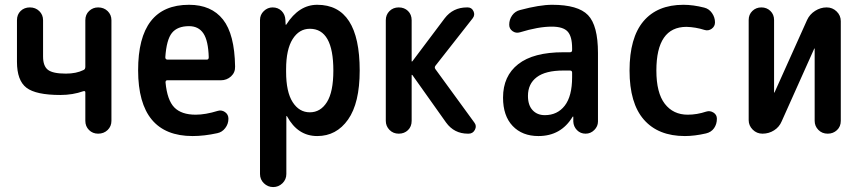

<svg xmlns="http://www.w3.org/2000/svg" viewBox="-20 -550 3540 790"><path d="M228.5 -159.2Q127.9 -159.2 88.9 -189Q49.8 -218.8 49.8 -295.9V-466.8Q49.8 -490.2 64.9 -504.9Q80.1 -519.5 103 -519.5Q126 -519.5 141.6 -504.4Q157.2 -489.3 157.2 -466.8V-317.4Q157.2 -278.3 177.2 -262.7Q197.3 -247.1 251 -247.1Q293.9 -247.1 323.2 -261.7Q331.1 -264.6 331.1 -275.4V-466.8Q331.1 -490.2 346.7 -504.9Q362.3 -519.5 383.8 -519.5Q407.2 -519.5 422.9 -504.4Q438.5 -489.3 438.5 -466.8V-52.7Q438.5 -30.3 422.9 -15.1Q407.2 0 383.8 0Q361.3 0 346.2 -15.1Q331.1 -30.3 331.1 -52.7V-169.9Q331.1 -176.8 323.2 -174.8Q279.3 -159.2 228.5 -159.2Z M757.8 -442.4Q710 -442.4 687.5 -414.6Q665 -386.7 660.2 -314.5Q660.2 -305.7 668 -304.7H831.1Q838.9 -304.7 838.9 -314.5Q836.9 -382.8 816.9 -412.6Q796.9 -442.4 757.8 -442.4ZM772.5 9.8Q548.8 9.8 548.3 -260.3Q547.9 -530.3 757.8 -530.3Q849.6 -530.3 897.5 -469.7Q945.3 -409.2 947.3 -276.4Q948.2 -252 930.7 -235.8Q913.1 -219.7 888.7 -219.7H668Q661.1 -219.7 661.1 -210.9Q668 -137.7 697.3 -107.9Q726.6 -78.1 785.2 -78.1Q825.2 -78.1 876 -93.8Q891.6 -98.6 905.8 -88.9Q919.9 -79.1 919.9 -61.5Q919.9 -40 906.7 -22.9Q893.6 -5.9 874 -2Q820.3 9.8 772.5 9.8Z M1157.2 -264.6V-254.9Q1157.2 -171.9 1184.1 -129.9Q1210.9 -87.9 1254.9 -87.9Q1298.8 -87.9 1325.2 -129.9Q1351.6 -171.9 1351.6 -259.8Q1351.6 -431.6 1254.9 -431.6Q1210.9 -431.6 1184.1 -389.2Q1157.2 -346.7 1157.2 -264.6ZM1049.8 166V-467.8Q1049.8 -489.3 1065.4 -504.4Q1081.1 -519.5 1101.6 -519.5Q1124 -519.5 1138.7 -504.9Q1153.3 -490.2 1154.3 -467.8L1155.3 -448.2H1156.2Q1158.2 -448.2 1158.2 -449.2Q1210 -530.3 1285.2 -530.3Q1460 -530.3 1460 -259.8Q1460 -126 1412.1 -58.1Q1364.3 9.8 1285.2 9.8Q1205.1 9.8 1161.1 -71.3Q1161.1 -72.3 1159.2 -72.3H1158.2V166Q1158.2 188.5 1142.1 204.1Q1126 219.7 1104 219.7Q1082 219.7 1065.9 204.1Q1049.8 188.5 1049.8 166Z M1567.4 -52.7V-466.8Q1567.4 -489.3 1582.5 -504.4Q1597.7 -519.5 1620.6 -519.5Q1643.6 -519.5 1658.7 -504.9Q1673.8 -490.2 1673.8 -466.8V-297.9Q1673.8 -296.9 1674.8 -296.9L1676.8 -297.9L1809.6 -474.6Q1843.8 -519.5 1901.4 -519.5H1904.3Q1920.9 -519.5 1928.2 -503.9Q1935.5 -488.3 1924.8 -474.6L1771.5 -279.3Q1766.6 -272.5 1771.5 -265.6L1931.6 -45.9Q1942.4 -32.2 1934.1 -16.1Q1925.8 0 1908.2 0H1905.3Q1848.6 0 1815.4 -45.9L1676.8 -241.2Q1675.8 -242.2 1674.8 -242.2Q1673.8 -242.2 1673.8 -241.2V-52.7Q1673.8 -29.3 1658.7 -14.6Q1643.6 0 1620.6 0Q1597.7 0 1582.5 -15.6Q1567.4 -31.2 1567.4 -52.7Z M2297.9 -259.8Q2224.6 -259.8 2188.5 -232.4Q2152.3 -205.1 2152.3 -155.3Q2152.3 -117.2 2171.4 -96.7Q2190.4 -76.2 2221.7 -76.2Q2273.4 -76.2 2303.7 -115.2Q2334 -154.3 2334 -232.4V-251Q2334 -259.8 2325.2 -259.8ZM2195.3 9.8Q2128.9 9.8 2089.4 -31.7Q2049.8 -73.2 2049.8 -148.4Q2049.8 -237.3 2112.3 -286.1Q2174.8 -335 2297.9 -335H2325.2Q2334 -335 2334 -343.8V-351.6Q2334 -400.4 2315.4 -420.4Q2296.9 -440.4 2250 -440.4Q2195.3 -440.4 2119.1 -417Q2102.5 -412.1 2088.9 -421.9Q2075.2 -431.6 2075.2 -448.2Q2075.2 -469.7 2087.4 -486.8Q2099.6 -503.9 2120.1 -508.8Q2200.2 -530.3 2252 -530.3Q2358.4 -530.3 2399.4 -487.8Q2440.4 -445.3 2440.4 -332V-49.8Q2440.4 -30.3 2425.3 -15.1Q2410.2 0 2389.6 0Q2368.2 0 2354 -14.6Q2339.8 -29.3 2338.9 -49.8V-69.3Q2338.9 -70.3 2337.9 -70.3Q2335.9 -70.3 2335.9 -69.3Q2288.1 9.8 2195.3 9.8Z M2797.9 9.8Q2688.5 9.8 2629.4 -57.6Q2570.3 -125 2570.3 -259.8Q2570.3 -394.5 2627.4 -462.4Q2684.6 -530.3 2792 -530.3Q2832 -530.3 2877.9 -518.6Q2897.5 -513.7 2909.7 -496.1Q2921.9 -478.5 2921.9 -458Q2921.9 -441.4 2908.2 -431.6Q2894.5 -421.9 2878.9 -426.8Q2841.8 -438.5 2804.7 -439.5Q2680.7 -439.5 2680.7 -259.8Q2680.7 -168 2715.3 -123Q2750 -78.1 2809.6 -78.1Q2847.7 -78.1 2885.7 -90.8Q2901.4 -95.7 2915.5 -86.9Q2929.7 -78.1 2929.7 -61.5Q2929.7 -39.1 2918 -22.5Q2906.2 -5.9 2884.8 -1Q2837.9 9.8 2797.9 9.8Z M3117.2 0Q3093.8 0 3077.1 -16.6Q3060.5 -33.2 3060.5 -55.7V-467.8Q3060.5 -490.2 3075.7 -504.9Q3090.8 -519.5 3112.8 -519.5Q3134.8 -519.5 3149.9 -504.9Q3165 -490.2 3165 -467.8V-169.9Q3165 -168.9 3166 -168.9Q3167 -168.9 3167 -169.9L3300.8 -467.8Q3311.5 -491.2 3334 -505.4Q3356.4 -519.5 3380.9 -519.5H3381.8Q3405.3 -519.5 3422.4 -502.9Q3439.5 -486.3 3439.5 -462.9V-52.7Q3439.5 -29.3 3423.8 -14.6Q3408.2 0 3385.7 0Q3362.3 0 3347.2 -15.6Q3332 -31.2 3332 -52.7V-349.6Q3332 -350.6 3331.1 -350.6Q3330.1 -350.6 3330.1 -349.6L3196.3 -50.8Q3186.5 -27.3 3165 -13.7Q3143.6 0 3117.2 0Z"/></svg>

Font: Rounded Mgen+ 2m medium
Style: Regular
Weight: 500
Designer: [Source Han Sans]
Ryoko NISHIZUKA  (kana & ideographs); Paul D. Hunt (Latin, Greek & Cyrillic); Wenlong ZHANG  (bopomofo
Version: Version 1.059.20150602